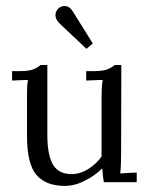

<svg xmlns="http://www.w3.org/2000/svg" viewBox="-20 -595 488 627"><path d="M191.4 12.1Q130.2 12.1 99.2 -23.5Q68.2 -59 68.2 -151.8V-285.3Q68.2 -297 68.6 -309.1Q68.9 -321.2 71.5 -334.1Q58.3 -333.7 45.3 -333.1Q32.3 -332.6 19.4 -331.9V-362.7H42.9Q74.8 -362.7 89.5 -368.9Q104.1 -375.1 112.6 -382.8H134.6V-154Q134.6 -89.1 152.9 -57.6Q171.3 -26 215.6 -26.4Q243.9 -27.1 269.9 -44Q295.9 -60.9 311.7 -84V-277.2Q311.7 -295.2 312.4 -308.2Q313.2 -321.2 315.4 -334.1Q301.8 -333.7 288.4 -333.1Q275 -332.6 261.5 -331.9V-362.7H284.6Q316.8 -362.7 331.5 -368.9Q346.2 -375.1 354.6 -382.8H376.2L375.5 -99Q375.5 -87.3 375 -65.5Q374.4 -43.6 372.6 -28.6Q386.1 -29.3 399.5 -30.3Q412.9 -31.2 426.5 -31.5V0H319Q316.8 -12.8 315.7 -23.8Q314.6 -34.8 313.9 -45.1Q290.8 -22 257.4 -5Q224.1 12.1 191.4 12.1ZM262.2 -435.6 177.9 -515.2Q163.5 -528.8 161.7 -539.8Q159.9 -550.8 164.1 -558.3Q168.3 -565.8 171.3 -568.4Q173.1 -570.2 180.8 -573.5Q188.5 -576.8 199.1 -574.1Q209.8 -571.3 220 -554.1L283.1 -452.9Z"/></svg>

Font: Parastoo
Style: Regular
Weight: 400
Foundry: Saber Rastikerdar (saber.rastikerdar@gmail.com)
Version: Version 3.000